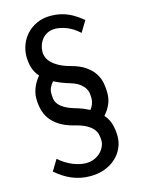

<svg xmlns="http://www.w3.org/2000/svg" viewBox="-139 -798 819 1115"><g transform="rotate(-15 270.0 -240.5)"><path d="M481.9 -202.6Q481.9 -164.6 467.8 -133.8Q453.6 -103 430.7 -78.1Q457 -47.4 465.6 -12.9Q474.1 21.5 474.1 55.7Q474.1 92.3 459.2 125.5Q444.3 158.7 416.7 184.1Q389.2 209.5 350.1 224.4Q311 239.3 262.7 239.3Q231 239.3 203.4 233.4Q175.8 227.5 150.6 216.8Q125.5 206.1 102.5 190.9Q79.6 175.8 57.6 157.2L97.7 90.8Q116.2 107.9 136.7 120.6Q157.2 133.3 178.2 142.1Q199.2 150.9 219.7 155.3Q240.2 159.7 258.3 159.7Q286.1 159.7 308.3 149.9Q330.6 140.1 345.7 125Q360.8 109.9 368.9 91.8Q377 73.7 377 57.1Q377 37.6 372.8 19.5Q368.7 1.5 355.5 -14.6Q342.3 -30.8 317.1 -44.7Q292 -58.6 250.5 -68.8Q196.3 -82.5 162.1 -104.5Q127.9 -126.5 108.6 -154.1Q89.4 -181.6 82 -213.4Q74.7 -245.1 74.7 -278.3Q74.7 -309.6 88.1 -342.5Q101.6 -375.5 125 -402.3Q100.6 -430.2 91.6 -461.4Q82.5 -492.7 82.5 -526.9Q82.5 -563.5 95.7 -598.1Q108.9 -632.8 134 -659.9Q159.2 -687 195.6 -703.6Q231.9 -720.2 278.3 -720.2Q309.6 -720.2 335.9 -714.4Q362.3 -708.5 385 -698.2Q407.7 -688 428 -674.1Q448.2 -660.2 467.8 -644L427.7 -577.6Q390.1 -611.8 352.3 -626.2Q314.5 -640.6 283.7 -640.6Q257.3 -640.6 237.8 -630.6Q218.3 -620.6 205.3 -604.5Q192.4 -588.4 185.8 -568.4Q179.2 -548.3 179.2 -528.3Q179.2 -514.2 185.1 -498Q190.9 -481.9 206.3 -465.6Q221.7 -449.2 248.8 -434.1Q275.9 -418.9 317.9 -407.7Q372.6 -393.1 405 -369.4Q437.5 -345.7 454.6 -317.9Q471.7 -290 476.8 -260Q481.9 -230 481.9 -202.6ZM287.6 -312.5Q259.8 -320.8 236.8 -330.1Q213.9 -339.4 194.8 -349.1Q182.1 -335.4 174.3 -319.1Q166.5 -302.7 166.5 -284.7Q166.5 -269 168.5 -252.7Q170.4 -236.3 181.4 -220.7Q192.4 -205.1 215.6 -190.7Q238.8 -176.3 280.8 -164.1Q304.7 -157.2 324.5 -149.2Q344.2 -141.1 361.3 -132.3Q372.1 -146.5 378.4 -162.4Q384.8 -178.2 384.8 -196.3Q384.8 -206.5 383.5 -221.9Q382.3 -237.3 373.3 -253.7Q364.3 -270 344.5 -285.6Q324.7 -301.3 287.6 -312.5Z"/></g></svg>

Font: Ufes Sans
Style: Regular
Weight: 400
Designer: Ricardo Esteves, Filipe Motta, Cassio Ferreira, Ana Quintelato & Breno Mello
Foundry: ProDesignUfes - Ricardo Esteves, Filipe Motta, Cassio Ferreira, Ana Quintelato & Breno Mello (This is a derivative work,
Version: Version 2.0